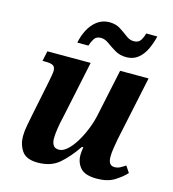

<svg xmlns="http://www.w3.org/2000/svg" viewBox="-113 -848 857 951"><g transform="rotate(15 316.0 -372.5)"><path d="M470 10Q409 10 385.5 -17Q362 -44 362 -82Q362 -100 366 -123H359Q318 -63 276 -27Q234 9 167 9Q108 9 85.5 -23.5Q63 -56 63 -99Q63 -125 69 -155.5Q75 -186 80 -212L116 -388Q120 -409 123 -425.5Q126 -442 126 -451Q126 -470 114.5 -477Q103 -484 77 -484H60L71 -536H293L230 -237Q223 -209 218.5 -178.5Q214 -148 214 -128Q214 -107 222.5 -93.5Q231 -80 252 -80Q272 -80 293.5 -99Q315 -118 334.5 -149.5Q354 -181 369.5 -219Q385 -257 393 -295L444 -536H590L520 -205Q516 -183 512 -158.5Q508 -134 508 -112Q508 -68 540 -68Q555 -68 567 -74Q579 -80 595 -91L617 -58Q594 -33 559 -11.5Q524 10 470 10ZM455 -609Q422 -609 397 -624Q372 -639 351.5 -654Q331 -669 311 -669Q287 -669 276.5 -652.5Q266 -636 260 -616H203Q210 -652 226.5 -683.5Q243 -715 269 -734.5Q295 -754 330 -755Q364 -755 387.5 -740Q411 -725 430.5 -710Q450 -695 470 -695Q495 -695 505.5 -711.5Q516 -728 521 -748H578Q570 -713 555 -681Q540 -649 515.5 -629Q491 -609 455 -609Z"/></g></svg>

Font: Noto Serif SemiCondensed
Style: Bold Italic
Weight: 700
Width: 4
Italic angle: -12°
Designer: Monotype Design Team
Foundry: Monotype Imaging Inc.
Version: Version 2.014